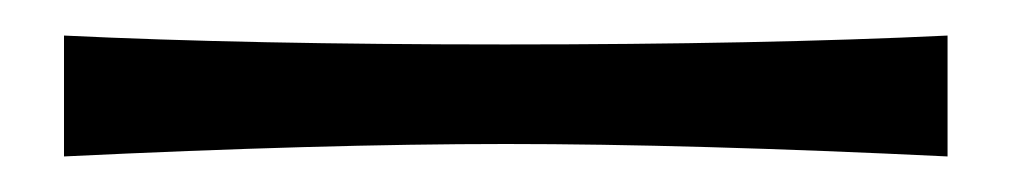

<svg xmlns="http://www.w3.org/2000/svg" viewBox="-20 -89 572 108"><path d="M513 -69V-1Q368 -8 264.5 -8Q161 -8 16 -1V-69Q119 -64 264 -64Q409 -64 513 -69Z"/></svg>

Font: Ruslan Display
Style: Regular
Weight: 400
Designer: Denis Masharov, Vladimir Rabdu
Foundry: Denis Masharov, Vladimir Rabdu
Version: Version 1.000; ttfautohint (v1.4.1)